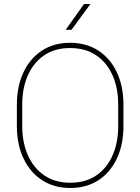

<svg xmlns="http://www.w3.org/2000/svg" viewBox="-20 -936 706 966"><path d="M601.1 -408.7V-302.2Q601.1 -209.5 568.4 -139.2Q535.6 -68.8 475.6 -29.5Q415.5 9.8 333.5 9.8Q252 9.8 191.7 -29.5Q131.3 -68.8 98.1 -139.2Q64.9 -209.5 64.9 -302.2V-408.7Q64.9 -501.5 97.9 -571.8Q130.9 -642.1 190.9 -681.4Q251 -720.7 332.5 -720.7Q414.6 -720.7 474.9 -681.4Q535.2 -642.1 568.1 -571.8Q601.1 -501.5 601.1 -408.7ZM574.7 -302.2V-409.7Q574.7 -493.2 546.1 -557.4Q517.6 -621.6 463.4 -658Q409.2 -694.3 332.5 -694.3Q256.3 -694.3 202.6 -658Q148.9 -621.6 120.4 -557.4Q91.8 -493.2 91.8 -409.7V-302.2Q91.8 -218.8 120.6 -154.3Q149.4 -89.8 203.4 -53.2Q257.3 -16.6 333.5 -16.6Q410.2 -16.6 464.1 -53.2Q518.1 -89.8 546.4 -154.3Q574.7 -218.8 574.7 -302.2ZM310.5 -786.1 402.8 -916H435.1L339.8 -786.1Z"/></svg>

Font: Vazirmatn RD UI Thin
Style: Regular
Weight: 100
Designer: Saber Rastikerdar
Foundry: Saber Rastikerdar
Version: Version 33.003